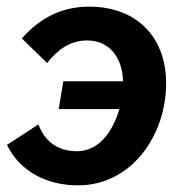

<svg xmlns="http://www.w3.org/2000/svg" viewBox="-20 -547 561 579"><path d="M215 12C377 12 481 -139 481 -296C481 -436 391 -527 249 -527C168 -527 101 -494 46 -431L122 -357C153 -396 190 -425 243 -425C308 -425 349 -376 351 -302H171L157 -218H340C321 -153 280 -91 212 -91C153 -91 114 -122 96 -172L1 -110C41 -28 124 12 215 12Z"/></svg>

Font: Fixel Text 20240404 SemiBold
Style: Italic
Weight: 600
Width: 4
Italic angle: -10°
Designer: AlfaBravo + MacPaw
Foundry: Kyrylo Tkachov, Marchela Mozhyna, Serhii Makarenko, Maria Weinstein, Zakhar Kryvoshyya
Version: Version 1.211;Glyphs 3.2 (3225)